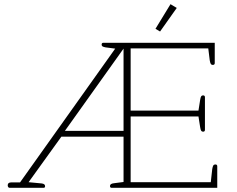

<svg xmlns="http://www.w3.org/2000/svg" viewBox="-20 -900 1138 920"><path d="M725 -762 797 -880 827 -862 747 -749ZM17 -12Q17 -26 34 -26H76L532 -667L486 -673Q476 -675 471.5 -677.5Q467 -680 467 -686Q467 -695 475 -695H1009V-598Q1009 -589 1000 -589Q993 -589 990 -594Q987 -599 985 -611L978 -668H606V-370H931L939 -421Q941 -434 944 -438.5Q947 -443 953 -443Q962 -443 962 -434V-278Q962 -269 953 -269Q947 -269 944 -273.5Q941 -278 939 -291L931 -342H606V-27H990L997 -90Q999 -102 1002 -107Q1005 -112 1012 -112Q1021 -112 1021 -103V0H515Q507 0 507 -9Q507 -20 526 -22L572 -28V-245H274L117 -27L180 -21Q196 -19 196 -8Q196 0 189 0H26Q22 0 19.5 -3.5Q17 -7 17 -12ZM572 -273V-667L291 -273Z"/></svg>

Font: Maitree ExtraLight
Style: Regular
Weight: 250
Designer: CadsonDemak Team
Foundry: CadsonDemak
Version: Version 1.002